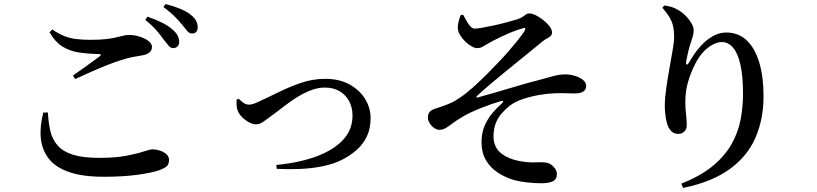

<svg xmlns="http://www.w3.org/2000/svg" viewBox="-20 -846 4020 945"><path d="M831 -609Q819 -610 809 -622Q799 -634 785 -652Q771 -672 750 -696.5Q729 -721 695 -748L706 -764Q747 -750 778.5 -734Q810 -718 831 -699Q848 -684 855 -669.5Q862 -655 862 -640Q862 -626 853.5 -617.5Q845 -609 831 -609ZM491 24Q387 24 320.5 1Q254 -22 220.5 -64.5Q187 -107 181 -164.5Q175 -222 193 -292H216Q218 -242 228 -200.5Q238 -159 264 -129.5Q290 -100 339 -84.5Q388 -69 468 -69Q549 -69 602.5 -79.5Q656 -90 687.5 -100.5Q719 -111 732 -111Q748 -111 766.5 -105Q785 -99 798.5 -87.5Q812 -76 812 -59Q812 -39 801.5 -28.5Q791 -18 763 -8Q725 5 655 14.5Q585 24 491 24ZM339 -474Q372 -497 409.5 -524Q447 -551 471 -569Q484 -579 466 -580Q412 -581 367 -588Q322 -595 286.5 -617.5Q251 -640 224 -687L237 -701Q268 -680 295.5 -669Q323 -658 353.5 -654Q384 -650 424 -650Q471 -650 501.5 -653.5Q532 -657 552 -662Q572 -667 587 -670.5Q602 -674 619 -674Q635 -674 654 -669.5Q673 -665 690 -657Q707 -649 717.5 -638Q728 -627 728 -616Q728 -583 683 -574Q661 -570 634.5 -565.5Q608 -561 576 -550Q549 -542 511 -527Q473 -512 432 -494Q391 -476 350 -457ZM925 -681Q912 -681 901.5 -693.5Q891 -706 876 -725Q861 -743 841 -763.5Q821 -784 784 -812L795 -826Q835 -816 866.5 -803Q898 -790 918 -774Q937 -759 945 -744Q953 -729 953 -712Q953 -697 946 -689Q939 -681 925 -681Z M1340 -34Q1414 -41 1481.5 -58.5Q1549 -76 1601.5 -105.5Q1654 -135 1684.5 -177.5Q1715 -220 1715 -278Q1715 -316 1699 -347Q1683 -378 1652.5 -396.5Q1622 -415 1579 -415Q1542 -415 1504.5 -399.5Q1467 -384 1434 -362.5Q1401 -341 1374.5 -320Q1348 -299 1331 -287Q1295 -261 1277 -247.5Q1259 -234 1240 -234Q1224 -234 1205.5 -244Q1187 -254 1172 -269Q1157 -284 1151 -299Q1145 -313 1144.5 -327.5Q1144 -342 1144 -355L1155 -360Q1164 -350 1177.5 -340.5Q1191 -331 1205 -331Q1214 -331 1224.5 -334Q1235 -337 1254 -346Q1298 -366 1350.5 -392Q1403 -418 1461 -438Q1519 -458 1581 -458Q1650 -458 1700 -430.5Q1750 -403 1777 -359Q1804 -315 1804 -265Q1804 -214 1786 -175.5Q1768 -137 1736.5 -109Q1705 -81 1666 -61Q1626 -40 1571.5 -28.5Q1517 -17 1457.5 -14.5Q1398 -12 1342 -15Z M2644 56Q2612 56 2575.5 52Q2539 48 2513 41Q2467 28 2430 3.5Q2393 -21 2371.5 -58Q2350 -95 2350 -146Q2350 -192 2365.5 -227.5Q2381 -263 2404 -290Q2427 -317 2450 -337Q2458 -345 2456.5 -348Q2455 -351 2444 -348Q2396 -334 2344 -313Q2292 -292 2258 -272Q2227 -254 2207.5 -239Q2188 -224 2173.5 -215.5Q2159 -207 2142 -207Q2130 -207 2116.5 -216.5Q2103 -226 2094.5 -240Q2086 -254 2086 -267Q2086 -283 2093 -293Q2100 -303 2116 -309Q2134 -315 2159 -323.5Q2184 -332 2205 -342Q2238 -359 2273.5 -387Q2309 -415 2347 -452Q2363 -467 2385 -489.5Q2407 -512 2432.5 -538.5Q2458 -565 2482 -592.5Q2506 -620 2526.5 -645.5Q2547 -671 2560 -691Q2568 -704 2564.5 -707.5Q2561 -711 2548 -705Q2528 -700 2501 -689Q2474 -678 2448.5 -666Q2423 -654 2404 -644Q2387 -635 2375 -627.5Q2363 -620 2352.5 -614.5Q2342 -609 2328 -609Q2317 -609 2301 -618Q2285 -627 2269.5 -642Q2254 -657 2243.5 -675Q2233 -693 2233 -711Q2233 -723 2237.5 -741Q2242 -759 2247 -771L2259 -774Q2268 -759 2276.5 -743Q2285 -727 2295 -716.5Q2305 -706 2315 -705Q2327 -705 2352.5 -709.5Q2378 -714 2409 -720.5Q2440 -727 2471 -735.5Q2502 -744 2526 -751Q2544 -757 2553 -763.5Q2562 -770 2569 -775Q2576 -780 2586 -780Q2599 -780 2618 -770.5Q2637 -761 2655 -746.5Q2673 -732 2685 -716Q2697 -700 2697 -686Q2697 -675 2690 -668.5Q2683 -662 2672 -656.5Q2661 -651 2650 -642Q2622 -619 2591.5 -594Q2561 -569 2528 -542.5Q2495 -516 2461 -488Q2427 -460 2393 -431.5Q2359 -403 2327 -373Q2324 -369 2325 -367Q2326 -365 2330 -366Q2360 -374 2397.5 -385Q2435 -396 2474.5 -407.5Q2514 -419 2549.5 -429.5Q2585 -440 2610 -446Q2664 -461 2699.5 -470.5Q2735 -480 2763 -480Q2785 -480 2808.5 -473Q2832 -466 2848.5 -453.5Q2865 -441 2865 -422Q2865 -406 2851.5 -396Q2838 -386 2806 -386Q2789 -386 2765.5 -387Q2742 -388 2712 -387Q2677 -386 2636 -379Q2595 -372 2556.5 -359.5Q2518 -347 2492 -328Q2471 -312 2451.5 -290.5Q2432 -269 2420.5 -240.5Q2409 -212 2409 -173Q2410 -120 2447 -91Q2484 -62 2545 -52Q2585 -45 2617.5 -47Q2650 -49 2671 -45Q2689 -42 2705 -25Q2721 -8 2721 11Q2721 36 2701.5 46Q2682 56 2644 56Z M3333 58Q3429 20 3488.5 -29.5Q3548 -79 3580.5 -136.5Q3613 -194 3625 -257Q3637 -320 3637 -384Q3637 -470 3624.5 -526.5Q3612 -583 3588.5 -611Q3565 -639 3533 -639Q3512 -639 3488 -626.5Q3464 -614 3441.5 -590Q3419 -566 3402 -532Q3378 -485 3365.5 -439.5Q3353 -394 3353 -344Q3353 -311 3356.5 -284.5Q3360 -258 3360 -228Q3360 -210 3348 -198.5Q3336 -187 3319 -187Q3302 -187 3290 -195.5Q3278 -204 3269 -222Q3263 -235 3259.5 -252.5Q3256 -270 3254 -289Q3252 -308 3252 -324Q3252 -362 3259 -411Q3266 -460 3275 -510Q3284 -560 3291 -601Q3298 -642 3298 -665Q3298 -695 3292.5 -718.5Q3287 -742 3274 -763Q3261 -784 3240 -808L3250 -819Q3266 -817 3282.5 -812.5Q3299 -808 3312 -800Q3335 -788 3353.5 -769.5Q3372 -751 3383 -732Q3394 -713 3394 -698Q3394 -680 3389.5 -665.5Q3385 -651 3379 -633Q3371 -609 3366 -586.5Q3361 -564 3357 -543Q3356 -529 3360.5 -528Q3365 -527 3373 -541Q3398 -585 3427 -617.5Q3456 -650 3488.5 -668Q3521 -686 3554 -686Q3613 -686 3653.5 -649Q3694 -612 3716 -541.5Q3738 -471 3738 -371Q3738 -262 3699.5 -171Q3661 -80 3574 -15.5Q3487 49 3342 79Z"/></svg>

Font: Noto Serif KR SemiBold
Style: Regular
Weight: 600
Designer: Ryoko NISHIZUKA 西塚涼子 (kana & ideographs); Frank Grießhammer (Latin, Greek & Cyrillic); Wenlong ZHANG 张文龙 (bopomofo); San
Foundry: Adobe
Version: Version 2.003-H1;hotconv 1.1.1;makeotfexe 2.6.0